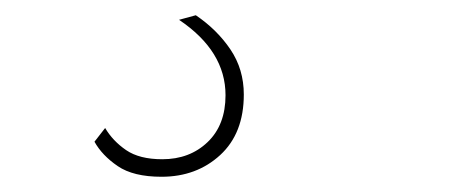

<svg xmlns="http://www.w3.org/2000/svg" viewBox="-20 -28 621 252"><path d="M215 -2 237 -8Q265 11 282.5 37Q300 63 300 96Q300 147 269 175.5Q238 204 192 204Q155 204 134.5 190Q114 176 104 158L118 140Q128 157 145.5 169Q163 181 193 181Q229 181 252.5 158.5Q276 136 276 97Q276 39 215 -2Z"/></svg>

Font: Prodigy Sans ExtraLight
Style: Italic
Weight: 200
Italic angle: -13°
Designer: Wei Huang
Foundry: Wei Huang
Version: Version 1.003; ttfautohint (v1.8.3)